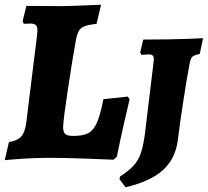

<svg xmlns="http://www.w3.org/2000/svg" viewBox="-23 -670 882 815"><path d="M-3 10 15 -67Q52 -73 68 -91.5Q84 -110 89 -154L134 -518Q136 -536 136 -540Q136 -557 129 -563.5Q122 -570 106 -570L78 -569Q77 -572 75.5 -574.5Q74 -577 73 -580L89 -645L232 -644Q260 -644 322.5 -646.5Q385 -649 406 -650L387 -569Q353 -565 337 -559Q321 -553 313 -541Q305 -529 300 -504Q285 -423 265 -290Q245 -157 245 -130Q245 -109 254 -101Q263 -93 288 -93Q330 -93 352 -105Q374 -117 388.5 -149.5Q403 -182 416 -249L520 -260L527 -248Q522 -228 505.5 -156Q489 -84 473 -5L459 8Q434 7 347.5 3.5Q261 0 182 0Q125 0 69 4Q13 8 -3 10ZM630 -418Q630 -430 625 -434.5Q620 -439 608 -439Q598 -439 589 -438Q580 -437 577 -437L572 -447L585 -502L695 -503Q748 -504 787.5 -505.5Q827 -507 839 -508L825 -441Q801 -436 793.5 -429Q786 -422 782 -400Q772 -350 756.5 -250Q741 -150 731 -70Q720 6 667.5 53Q615 100 510 125L484 90L487 79Q524 55 544 33Q564 11 574.5 -19Q585 -49 592 -101L628 -399Q630 -415 630 -418Z"/></svg>

Font: Alegreya SC ExtraBold
Style: Italic
Weight: 800
Italic angle: -7°
Designer: Juan Pablo del Peral
Foundry: Huerta Tipografica
Version: Version 2.007; ttfautohint (v1.6)